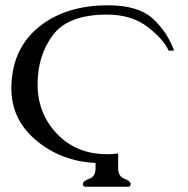

<svg xmlns="http://www.w3.org/2000/svg" viewBox="-20 -706 710 726"><path d="M426.8 -69.8Q426.8 -39.1 450.4 -30.3Q474.1 -21.5 474.1 -9.8Q474.1 0 464.4 0H303.7Q293.5 0 293.5 -9.8Q293.5 -21.5 317.4 -30Q341.3 -38.6 341.3 -69.3V-89.8Q208.5 -96.2 113.3 -178.2Q22.9 -255.4 22.9 -373.5Q22.9 -380.9 23.4 -388.2Q29.3 -525.4 128.2 -605Q227.1 -684.6 383.8 -686H388.2Q502 -686 557.1 -636.2Q612.8 -585 638.2 -514.6H617.7Q597.7 -558.6 537.4 -604.7Q477.1 -650.9 383.3 -650.9Q237.3 -650.4 179.7 -573Q122.1 -495.6 122.1 -386.7Q122.1 -277.8 194.8 -200.7Q267.6 -123.5 383.3 -123H390.6Q406.2 -123 426.8 -126Z"/></svg>

Font: Caudex
Style: Regular
Weight: 400
Version: Version 1.01